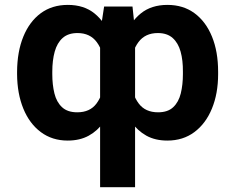

<svg xmlns="http://www.w3.org/2000/svg" viewBox="-20 -573 975 796"><path d="M395 203.1V-437L411.6 -545.9H529.3L540 -444.3V203.1ZM50.8 -265.6V-275.4Q51.3 -358.9 76.7 -421.1Q102.1 -483.4 148.9 -518.1Q195.8 -552.7 261.2 -552.7Q328.1 -552.7 371.8 -517.3Q415.5 -481.9 439.7 -419.7Q463.9 -357.4 473.1 -275.9V-260.7Q466.3 -202.1 450.9 -152.8Q435.5 -103.5 410.2 -67.1Q384.8 -30.8 347.9 -10.5Q311 9.8 260.7 9.8Q196.3 9.8 149.2 -25.4Q102.1 -60.5 76.7 -122.8Q51.3 -185.1 50.8 -265.6ZM196.8 -275.4V-265.6Q196.8 -221.7 205.6 -185.8Q214.4 -149.9 237.1 -128.7Q259.8 -107.4 300.3 -107.4Q353 -107.4 380.1 -143.8Q407.2 -180.2 414.1 -241.2V-296.4Q409.2 -360.4 381.3 -398.2Q353.5 -436 301.3 -436Q262.7 -436 239.7 -415.5Q216.8 -395 206.8 -358.9Q196.8 -322.8 196.8 -275.4ZM884.3 -275.4V-265.6Q884.3 -185.1 858.6 -122.8Q833 -60.5 785.9 -25.4Q738.8 9.8 673.8 9.8Q623.5 9.8 586.9 -10.5Q550.3 -30.8 524.9 -67.1Q499.5 -103.5 484.1 -152.8Q468.8 -202.1 461.4 -260.7V-275.9Q471.2 -357.4 495.6 -419.7Q520 -481.9 563.7 -517.3Q607.4 -552.7 674.3 -552.7Q739.7 -552.7 786.6 -518.1Q833.5 -483.4 858.9 -421.1Q884.3 -358.9 884.3 -275.4ZM738.3 -265.6V-275.4Q738.8 -322.8 728.8 -358.9Q718.8 -395 695.8 -415.5Q672.9 -436 634.3 -436Q582 -436 554 -398.4Q525.9 -360.8 520.5 -296.4V-241.2Q527.8 -180.2 555.2 -143.8Q582.5 -107.4 635.3 -107.4Q675.8 -107.4 698.2 -128.7Q720.7 -149.9 729.5 -185.8Q738.3 -221.7 738.3 -265.6Z"/></svg>

Font: Inter 24pt
Style: Bold
Weight: 700
Designer: Rasmus Andersson
Foundry: rsms
Version: Version 4.001;git-66647c0bb